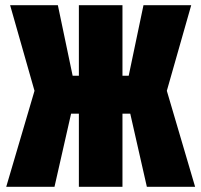

<svg xmlns="http://www.w3.org/2000/svg" viewBox="-20 -720 776 740"><path d="M452 0H284V-282H254L190 0H4L113 -370L19 -700H203L260 -428H284V-700H452V-428H476L533 -700H717L623 -370L732 0H546L482 -282H452Z"/></svg>

Font: Tektur Condensed
Style: Bold
Weight: 700
Width: 3
Designer: Adam Jagosz
Foundry: Adam Jagosz
Version: Version 1.005;gftools[0.9.30]